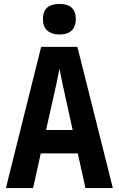

<svg xmlns="http://www.w3.org/2000/svg" viewBox="-20 -955 603 975"><path d="M10 0 189 -717H373L553 0H414L375 -176H187L148 0ZM254 -473 214 -295H349L310 -472Q303 -504 295.5 -539Q288 -574 282 -606Q276 -574 268.5 -538.5Q261 -503 254 -473ZM282 -780Q243 -780 220.5 -799.5Q198 -819 198 -858Q198 -935 282 -935Q365 -935 365 -858Q365 -821 344.5 -800.5Q324 -780 282 -780Z"/></svg>

Font: Noto Sans Mono SemiCondensed
Style: Bold
Weight: 700
Width: 4
Designer: Monotype Design Team
Foundry: Monotype Imaging Inc.
Version: Version 2.014